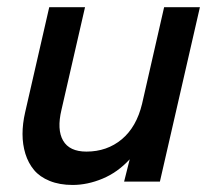

<svg xmlns="http://www.w3.org/2000/svg" viewBox="-20 -508 600 537"><path d="M183.1 9.3Q146.5 9.3 118.9 -2Q91.3 -13.2 75.2 -32.5Q59.1 -51.8 51 -77.9Q43 -104 43 -133.1Q43 -162.1 50.3 -193.8L117.7 -487.8H217.8L151.9 -200.7Q138.7 -145.5 156.5 -114.7Q174.3 -84 221.7 -84Q279.3 -84 320.6 -118.4Q361.8 -152.8 377.4 -217.8L439 -487.8H539.1L427.2 0H327.1L342.8 -62.5Q309.1 -25.9 266.8 -8.3Q224.6 9.3 183.1 9.3Z"/></svg>

Font: HK Grotesk SmBold Legacy Italic
Style: Regular
Weight: 600
Italic angle: -13°
Designer: Alfredo Marco Pradil
Foundry: Hanken Design Co.
Version: Version 2.022;PS 002.022;hotconv 1.0.88;makeotf.lib2.5.64775